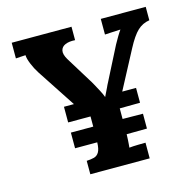

<svg xmlns="http://www.w3.org/2000/svg" viewBox="-103 -806 928 912"><g transform="rotate(-15 361.0 -350.0)"><path d="M231 0V-66Q252 -67 267.5 -71Q283 -75 292 -90Q301 -105 302 -138H193V-215H303V-265H193V-342H242L118 -531Q103 -554 91.5 -582Q80 -610 80 -626Q64 -625 53.5 -624.5Q43 -624 32 -623V-700H326V-634Q297 -636 278 -628Q259 -620 255 -602Q251 -584 267 -557L344 -432Q349 -425 358.5 -407.5Q368 -390 378.5 -370.5Q389 -351 394 -336Q409 -366 414 -377Q419 -388 419.5 -389Q420 -390 420 -390Q420 -390 424.5 -398.5Q429 -407 442 -433L494 -535Q499 -546 508.5 -563.5Q518 -581 528.5 -598.5Q539 -616 547 -627Q531 -626 506 -625Q481 -624 470 -623V-700H691V-634Q657 -629 632 -605.5Q607 -582 578 -527L479 -340H547V-267L447 -266V-214L547 -213V-140L447 -139Q447 -126 446 -113.5Q445 -101 444.5 -91Q444 -81 443 -74Q460 -76 486.5 -76.5Q513 -77 523 -77V0Z"/></g></svg>

Font: Lora
Style: Weight 700
Weight: 700
Designer: Olga Karpushina, Alexei Vanyashin (Cyrillic)
Foundry: Cyreal
Version: Version 3.001